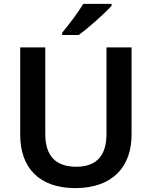

<svg xmlns="http://www.w3.org/2000/svg" viewBox="-20 -958 781 988"><path d="M554 -928V-938H408C382 -893 331 -827 300 -790V-778H385C434 -813 520 -890 554 -928ZM657 -264V-714H528V-269C528 -163 482 -100 372 -100C266 -100 213 -157 213 -268V-714H84V-264C84 -95 182 10 367 10C563 10 657 -104 657 -264Z"/></svg>

Font: Noto Sans Lao SemiBold
Style: Regular
Weight: 600
Designer: Monotype Design Team
Foundry: Monotype Imaging Inc.
Version: Version 2.003